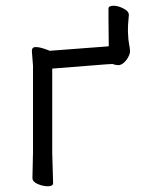

<svg xmlns="http://www.w3.org/2000/svg" viewBox="-20 -639 516 669"><path d="M433 -460Q433 -452 427 -440.5Q421 -429 411.5 -420.5Q402 -412 392 -412Q383 -412 372 -416Q362 -416 352 -415L162 -400V-107L165 -1Q165 10 147 10Q129 10 111 2Q93 -6 93 -19L95 -108V-410L91 -461Q91 -475 104 -475Q117 -475 134.5 -469Q152 -463 153 -462L351 -477L359 -478Q359 -511 358 -571V-609Q358 -619 376 -619Q391 -619 410 -609.5Q429 -600 429 -587Q425 -550 426 -524Q427 -498 430 -484Q433 -470 433 -460Z"/></svg>

Font: QiushuiShotai
Style: Regular
Weight: 600
Designer: Fontworks Inc.
Foundry: Fontworks Inc.
Version: Version 1.250